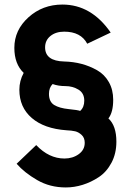

<svg xmlns="http://www.w3.org/2000/svg" viewBox="-20 -735 572 843"><path d="M491 -113Q491 -61 469.5 -20.5Q448 20 414 42.5Q380 65 343 76.5Q306 88 269 88Q199 88 143 55.5Q87 23 53 -16L139 -98Q195 -39 263 -39Q299 -39 325.5 -58Q352 -77 352 -108Q352 -130 338.5 -142.5Q325 -155 310 -158.5Q295 -162 272 -163Q174 -170 119.5 -217Q65 -264 65 -341Q65 -380 84 -415Q43 -454 43 -525Q43 -603 105 -659Q167 -715 254 -715Q381 -715 466 -592L363 -543Q335 -596 262 -596Q225 -596 201.5 -577Q178 -558 178 -527Q178 -467 262 -465Q302 -464 338 -454.5Q374 -445 406.5 -426.5Q439 -408 458 -374.5Q477 -341 477 -297Q477 -242 456 -215Q491 -183 491 -113ZM332 -248Q350 -264 350 -293Q350 -326 324.5 -341.5Q299 -357 267 -357Q236 -357 211 -366Q195 -350 195 -323Q195 -288 218 -274Q241 -260 281.5 -256Q322 -252 332 -248Z"/></svg>

Font: Raleway-v4020
Style: Bold
Weight: 700
Designer: Matt McInerney, Pablo Impallari, Rodrigo Fuenzalida
Foundry: Matt McInerney, Pablo Impallari, Rodrigo Fuenzalida
Version: Version 4.020;PS 004.020;hotconv 1.0.88;makeotf.lib2.5.64775